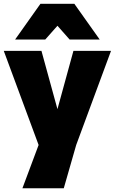

<svg xmlns="http://www.w3.org/2000/svg" viewBox="-20 -800 610 1020"><path d="M285.2 -220.2 370.1 -529.8H569.8L384.8 -29.8L318.8 200.2H99.1L185.1 -29.8L0 -529.8H200.2ZM220.2 -589.8H60.1L194.8 -779.8H375L509.8 -589.8H350.1L285.2 -663.1Z"/></svg>

Font: Cooper Hewitt
Style: Heavy
Weight: 713
Designer: Village Type and Design LLC
Foundry: Cooper Hewitt Smithsonian Design Museum
Version: 1.000